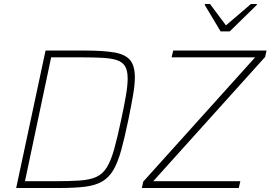

<svg xmlns="http://www.w3.org/2000/svg" viewBox="-20 -941 1354 961"><path d="M61 0 208 -688H404Q497 -688 552 -678.5Q607 -669 631 -640.5Q655 -612 655 -554Q655 -517 646 -465Q637 -413 623 -344Q604 -252 587 -190.5Q570 -129 548 -91Q526 -53 492 -33Q458 -13 406 -6.5Q354 0 276 0ZM105 -34H254Q330 -34 380 -37.5Q430 -41 462 -55.5Q494 -70 514.5 -103Q535 -136 551.5 -194.5Q568 -253 587 -344Q602 -414 610.5 -464Q619 -514 619 -548Q619 -587 606.5 -608.5Q594 -630 566.5 -639.5Q539 -649 494.5 -651.5Q450 -654 385 -654H236ZM690 0 697 -32 1257 -654H839L847 -688H1314L1307 -656L747 -34H1183L1175 0ZM1084 -784 1005 -916 1006 -921H1031L1111 -814L1236 -921H1266L1265 -916L1130 -784Z"/></svg>

Font: Saira Thin
Style: Italic
Weight: 100
Italic angle: -12°
Designer: Hector Gatti with collaboration of the Omnibus-Type team
Foundry: Omnibus-Type
Version: Version 1.101